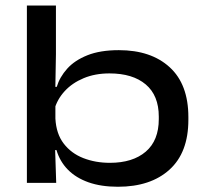

<svg xmlns="http://www.w3.org/2000/svg" viewBox="-20 -680 772 714"><path d="M418.5 14.5Q356 14.5 309.2 -2Q262.5 -18.5 232.5 -49Q202.5 -79.5 190 -122H153.5L186 -239Q189 -182.5 217 -146Q245 -109.5 290 -92Q335 -74.5 388.5 -74.5Q473.5 -74.5 522 -116Q570.5 -157.5 570.5 -237V-246.5Q570.5 -325 522 -366Q473.5 -407 387 -407Q333.5 -407 291 -389.2Q248.5 -371.5 220.5 -341Q192.5 -310.5 182 -272L156 -357H191Q202 -393.5 229.8 -424.5Q257.5 -455.5 305 -474.5Q352.5 -493.5 422 -493.5Q541.5 -493.5 611 -430Q680.5 -366.5 680.5 -244.5V-234.5Q680.5 -112.5 610.2 -49Q540 14.5 418.5 14.5ZM80 0V-659.5H188V-478.5L185.5 -336.5L186 -312.5V-173L184.5 -139.5L189 0Z"/></svg>

Font: Anek Latin Expanded Medium
Style: Regular
Weight: 500
Width: 7
Designer: Yesha Goshar
Foundry: Ek Type
Version: Version 1.003